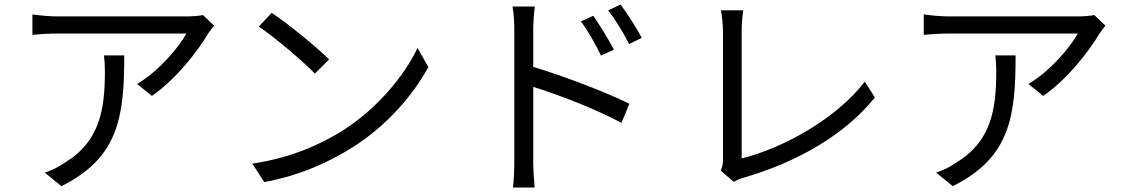

<svg xmlns="http://www.w3.org/2000/svg" viewBox="-20 -790 5000 853"><path d="M931 -676 882 -723C867 -720 831 -717 812 -717C752 -717 286 -717 238 -717C201 -717 159 -721 124 -726V-635C163 -639 201 -641 238 -641C285 -641 738 -641 808 -641C775 -579 681 -470 589 -417L655 -364C769 -443 864 -572 904 -640C911 -651 924 -666 931 -676ZM532 -544H442C445 -518 446 -496 446 -472C446 -305 424 -162 269 -68C241 -48 207 -32 179 -23L253 37C508 -90 532 -273 532 -544Z M1187 -733 1130 -672C1204 -622 1329 -515 1379 -463L1442 -526C1386 -582 1258 -686 1187 -733ZM1101 -63 1154 19C1320 -12 1447 -73 1547 -136C1698 -231 1815 -367 1883 -492L1835 -577C1777 -454 1655 -306 1501 -209C1406 -150 1276 -89 1101 -63Z M2616 -720 2561 -695C2594 -650 2625 -595 2650 -543L2707 -569C2684 -616 2641 -683 2616 -720ZM2737 -770 2682 -744C2716 -700 2748 -647 2775 -594L2831 -622C2807 -668 2763 -735 2737 -770ZM2265 -75C2265 -38 2263 11 2259 43H2355C2352 11 2349 -43 2349 -75V-404C2460 -370 2633 -303 2741 -244L2776 -329C2670 -382 2481 -453 2349 -493V-657C2349 -687 2352 -730 2356 -761H2257C2263 -730 2265 -685 2265 -657C2265 -573 2265 -131 2265 -75Z M3182 -32 3240 18C3256 8 3271 3 3282 0C3531 -72 3737 -196 3867 -357L3822 -427C3698 -266 3466 -134 3275 -86C3275 -137 3275 -558 3275 -653C3275 -682 3278 -719 3282 -744H3183C3187 -724 3192 -679 3192 -653C3192 -558 3192 -143 3192 -81C3192 -61 3189 -48 3182 -32Z M4891 -676 4842 -723C4827 -720 4791 -717 4772 -717C4712 -717 4246 -717 4198 -717C4161 -717 4119 -721 4084 -726V-635C4123 -639 4161 -641 4198 -641C4245 -641 4698 -641 4768 -641C4735 -579 4641 -470 4549 -417L4615 -364C4729 -443 4824 -572 4864 -640C4871 -651 4884 -666 4891 -676ZM4492 -544H4402C4405 -518 4406 -496 4406 -472C4406 -305 4384 -162 4229 -68C4201 -48 4167 -32 4139 -23L4213 37C4468 -90 4492 -273 4492 -544Z"/></svg>

Font: Noto Sans CJK HK
Style: Regular
Weight: 400
Designer: Ryoko NISHIZUKA 西塚涼子 (kana, bopomofo & ideographs); Paul D. Hunt (Latin, Greek & Cyrillic); Sandoll Communications 산돌커뮤니
Foundry: Adobe
Version: Version 2.004;hotconv 1.0.118;makeotfexe 2.5.65603